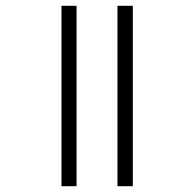

<svg xmlns="http://www.w3.org/2000/svg" viewBox="-20 -642 583 662"><path d="M385 0V-622H438V0ZM192 0V-622H244V0Z"/></svg>

Font: Noto Sans Gurmukhi UI SemiCondensed Light
Style: Regular
Weight: 300
Width: 4
Designer: Jelle Bosma - Monotype Design Team
Foundry: Monotype Imaging Inc.
Version: Version 2.004; ttfautohint (v1.8.4.7-5d5b)